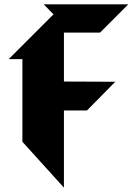

<svg xmlns="http://www.w3.org/2000/svg" viewBox="-20 -774 633 883"><path d="M510 -398 274 -399V-624H440L570 -754H181L226 -708L20 -502H83V-122L274 89V-266H380Z"/></svg>

Font: Kidora Gothic
Style: Regular
Weight: 400
Version: Version 001.018